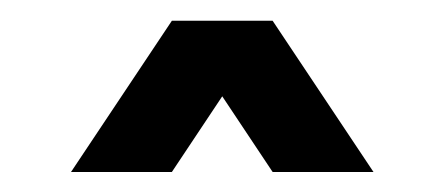

<svg xmlns="http://www.w3.org/2000/svg" viewBox="-20 -899 431 186"><path d="M146.5 -878.9H244.1L341.8 -732.4H244.1L195.3 -805.7L146.5 -732.4H48.8Z"/></svg>

Font: BabelStone Runic Norn
Style: Regular
Weight: 400
Designer: Andrew West
Foundry: BabelStone
Version: Version 3.002 March 14, 2022